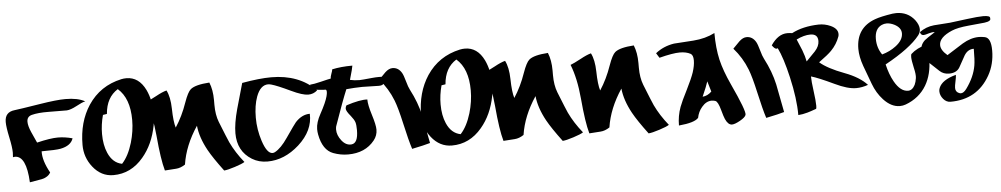

<svg xmlns="http://www.w3.org/2000/svg" viewBox="-66 -1086 7707 1479"><g transform="rotate(-5 3787.5 -347.0)"><path d="M599 -584Q576 -580 527 -553Q482 -529 452 -527Q436 -526 308 -528Q230 -529 180 -516Q142 -506 142 -466Q142 -434 164 -384Q164 -384 202 -300Q306 -325 364 -325Q418 -325 477 -309Q459 -253 378 -237Q342 -230 231 -230Q228 -159 282 -62Q263 -27 213 -16Q182 -11 120 0Q110 -206 22 -206Q14 -206 7 -204Q9 -221 9 -239Q9 -280 -8 -359.5Q-25 -439 -25 -479Q-25 -556 52 -564Q88 -568 250 -594Q380 -615 448 -615Q544 -615 599 -584Z M1108 -354Q1080 -208 998 -112Q903 1 766 1Q672 1 608 -80Q549 -155 549 -251Q549 -428 633 -556Q725 -694 891 -730Q910 -734 930 -734Q1026 -734 1077 -630Q1116 -548 1116 -441Q1116 -396 1108 -354ZM857 -656Q767 -600 757 -473L726 -468Q706 -395 706 -322Q706 -237 733 -175Q768 -94 840 -80Q891 -135 921 -235Q947 -324 947 -410Q947 -578 857 -656Z M1780 -12Q1761 1 1703.5 19.5Q1646 38 1619 40Q1541 -64 1505 -129Q1449 -231 1440 -322Q1438 -324 1437 -324Q1439 -324 1440 -322Q1344 -178 1322 -32Q1286 -8 1251 -6Q1248 -5 1164 0Q1139 -87 1123 -272Q1109 -430 1066 -538Q1091 -547 1147 -577Q1198 -605 1230 -613Q1257 -561 1259 -470Q1261 -368 1276 -322Q1330 -404 1366 -508Q1394 -587 1418 -607Q1455 -638 1564 -645Q1588 -587 1588 -507V-471Q1588 -393 1610 -337Q1664 -201 1677 -173Q1716 -91 1780 -12Z M2386 -513Q2356 -486 2316 -486Q2271 -486 2185 -527Q2082 -576 2038 -588Q2023 -592 2014 -592Q1954 -592 1922 -506Q1897 -438 1897 -344Q1897 -252 1926 -163Q1959 -62 2002 -62Q2012 -62 2021 -67Q2069 -93 2120 -168Q2191 -271 2202 -283Q2253 -338 2314 -338Q2320 -208 2203 -102Q2089 0 1958 0Q1891 0 1839 -32Q1730 -99 1730 -238Q1730 -313 1760 -423Q1779 -488 1816 -620Q1951 -644 2042 -644Q2256 -644 2386 -513Z M2920 -571Q2906 -526 2899 -518Q2889 -506 2863 -506Q2844 -506 2800.5 -507.5Q2757 -509 2734 -509Q2674 -508 2611 -502Q2576 -419 2508 -224Q2505 -212 2505 -199Q2505 -155 2538 -113Q2571 -71 2614 -75Q2665 -80 2665 -181Q2665 -222 2658.5 -242.5Q2652 -263 2627 -294Q2593 -334 2593 -353Q2593 -366 2601 -378Q2709 -413 2765 -409Q2765 -367 2790 -287.5Q2815 -208 2815 -172Q2815 -126 2786 -90Q2714 0 2581 0Q2523 0 2467 -21Q2387 -51 2364 -173Q2360 -194 2360 -215Q2360 -266 2396 -331Q2442 -415 2454 -461Q2465 -503 2454 -512Q2436 -512 2400 -516Q2364 -520 2346 -520Q2338 -541 2336 -561Q2366 -563 2419 -576Q2484 -592 2498 -594Q2498 -608 2506.5 -630.5Q2515 -653 2516 -664Q2585 -679 2673 -679Q2671 -660 2645 -571Q2680 -563 2718 -563Q2736 -563 2814 -571Q2873 -577 2920 -571Z M3217 -33Q3174 -20 3076 0Q3054 -67 3024 -202Q2997 -323 2974 -382Q2937 -477 2870 -553Q2887 -571 2922 -606Q2951 -633 2979 -633Q3024 -633 3050 -589Q3061 -570 3074 -523Q3087 -476 3098 -456Q3153 -351 3175 -250Q3189 -178 3217 -33Z M3726 -354Q3698 -208 3616 -112Q3521 1 3384 1Q3290 1 3226 -80Q3167 -155 3167 -251Q3167 -428 3251 -556Q3343 -694 3509 -730Q3528 -734 3548 -734Q3644 -734 3695 -630Q3734 -548 3734 -441Q3734 -396 3726 -354ZM3475 -656Q3385 -600 3375 -473L3344 -468Q3324 -395 3324 -322Q3324 -237 3351 -175Q3386 -94 3458 -80Q3509 -135 3539 -235Q3565 -324 3565 -410Q3565 -578 3475 -656Z M4398 -12Q4379 1 4321.5 19.5Q4264 38 4237 40Q4159 -64 4123 -129Q4067 -231 4058 -322Q4056 -324 4055 -324Q4057 -324 4058 -322Q3962 -178 3940 -32Q3904 -8 3869 -6Q3866 -5 3782 0Q3757 -87 3741 -272Q3727 -430 3684 -538Q3709 -547 3765 -577Q3816 -605 3848 -613Q3875 -561 3877 -470Q3879 -368 3894 -322Q3948 -404 3984 -508Q4012 -587 4036 -607Q4073 -638 4182 -645Q4206 -587 4206 -507V-471Q4206 -393 4228 -337Q4282 -201 4295 -173Q4334 -91 4398 -12Z M5062 -12Q5043 1 4985.5 19.5Q4928 38 4901 40Q4823 -64 4787 -129Q4731 -231 4722 -322Q4720 -324 4719 -324Q4721 -324 4722 -322Q4626 -178 4604 -32Q4568 -8 4533 -6Q4530 -5 4446 0Q4421 -87 4405 -272Q4391 -430 4348 -538Q4373 -547 4429 -577Q4480 -605 4512 -613Q4539 -561 4541 -470Q4543 -368 4558 -322Q4612 -404 4648 -508Q4676 -587 4700 -607Q4737 -638 4846 -645Q4870 -587 4870 -507V-471Q4870 -393 4892 -337Q4946 -201 4959 -173Q4998 -91 5062 -12Z M5657 -37Q5651 -18 5610 5Q5569 28 5547 28Q5517 28 5496 -19Q5487 -39 5473 -91Q5455 -157 5435 -164Q5420 -169 5407 -169Q5364 -169 5330 -128Q5300 -93 5291 -46Q5261 -11 5139 0Q5139 -74 5164 -142Q5179 -183 5223 -269Q5264 -351 5280 -398Q5297 -450 5297 -490Q5297 -531 5277 -542Q5244 -560 5194 -560Q5140 -560 5035 -533L5012 -570Q5073 -619 5156 -632L5307 -642Q5401 -649 5473 -686Q5473 -570 5494 -478Q5515 -390 5565 -282Q5666 -65 5657 -37ZM5410 -239Q5407 -253 5398 -279.5Q5389 -306 5386 -320Q5375 -284 5340 -205Q5379 -208 5410 -239Z M5955 -33Q5912 -20 5814 0Q5792 -67 5762 -202Q5735 -323 5712 -382Q5675 -477 5608 -553Q5625 -571 5660 -606Q5689 -633 5717 -633Q5762 -633 5788 -589Q5799 -570 5812 -523Q5825 -476 5836 -456Q5891 -351 5913 -250Q5927 -178 5955 -33Z M6617 -185Q6569 -168 6524 -168Q6459 -168 6361 -215Q6239 -273 6185 -288Q6185 -250 6195.5 -174Q6206 -98 6206 -60Q6206 -44 6203 -36Q6156 -19 6134 -13Q6095 -2 6062 0Q6062 -127 6023 -296Q5988 -448 5949 -527Q5944 -524 5939 -524Q5925 -524 5905 -553Q5961 -636 6032 -636Q6050 -636 6070 -633Q6156 -678 6278 -681Q6325 -682 6370 -662Q6425 -637 6425 -595Q6425 -585 6422 -576Q6401 -517 6356 -471Q6329 -443 6257 -391Q6317 -339 6445 -291Q6560 -248 6617 -185ZM6208 -610Q6159 -610 6100 -581Q6134 -501 6136 -495Q6155 -445 6162 -406Q6185 -430 6231 -477Q6266 -515 6266 -555Q6266 -610 6208 -610Z M6893 -9Q6871 -1 6848 -1Q6781 -1 6722 -65Q6673 -118 6646 -191Q6628 -238 6593 -334Q6567 -407 6567 -467Q6567 -630 6715 -684Q6761 -701 6853 -715Q6866 -717 6882 -717Q6970 -717 7023 -650Q7052 -611 7052 -578Q7052 -553 7035 -531Q6961 -437 6766 -330Q6784 -252 6816 -195Q6862 -113 6921 -113Q6954 -113 6975 -154Q6985 -176 6989 -205Q6993 -232 6980 -286Q6967 -345 6967 -368Q6967 -382 6970 -392Q7018 -436 7091 -454Q7104 -400 7104 -342Q7104 -225 7054 -140Q6999 -48 6893 -9ZM6912 -558Q6912 -602 6859 -629Q6828 -644 6801 -644Q6781 -644 6763 -636Q6708 -611 6708 -532Q6708 -463 6746 -409Q6807 -426 6853 -461Q6912 -505 6912 -558Z M7599 -615Q7607 -591 7552 -584Q7544 -583 7428 -572Q7342 -564 7298 -545Q7197 -502 7197 -442Q7197 -402 7247 -360Q7288 -387 7372 -439Q7437 -478 7500 -478Q7520 -478 7545 -473Q7593 -464 7593 -366Q7593 -260 7545 -175Q7446 0 7239 0Q7207 0 7183.5 -28Q7160 -56 7160 -89Q7160 -100 7165 -113Q7189 -174 7298 -203Q7298 -186 7290.5 -152.5Q7283 -119 7283 -103Q7283 -73 7309 -62Q7318 -58 7324 -58Q7346 -58 7368 -88Q7431 -174 7446 -262Q7453 -302 7453 -391Q7407 -392 7379 -347Q7363 -317 7329 -257Q7305 -217 7247 -217Q7204 -217 7175 -244L7095 -319Q7056 -363 7051 -411Q7047 -456 7084 -490Q7096 -501 7165 -545Q7148 -548 7120 -540Q7088 -530 7078 -530Q7056 -530 7051 -555Q7101 -592 7163 -598Q7193 -601 7288 -607Q7292 -607 7422 -624Q7507 -635 7546 -635Q7603 -635 7599 -615Z"/></g></svg>

Font: To Be Continued
Style: Regular
Weight: 400
Version: Macromedia Fontographer 4.1.4 9/2/97